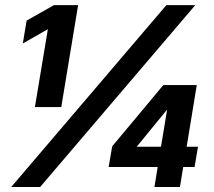

<svg xmlns="http://www.w3.org/2000/svg" viewBox="-20 -748 856 768"><path d="M292.5 -727.5 225.1 -319.8H119.6L171.4 -630.9H170.9L71.3 -574.2L86.4 -665.5L195.8 -727.5ZM24.9 0 645.5 -727.5H761.2L140.6 0ZM414.6 -80.1 428.7 -162.6 633.3 -407.7H767.1L726.6 -161.1H772L758.3 -80.1H712.9L699.7 0H597.7L610.8 -80.1ZM624 -161.1 648.4 -309.1H647.9L527.3 -161.6L526.9 -161.1Z"/></svg>

Font: Inter Display ExtraBold
Style: Italic
Weight: 800
Italic angle: -9.39999°
Designer: Rasmus Andersson
Foundry: rsms
Version: Version 4.000;git-a52131595